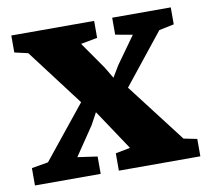

<svg xmlns="http://www.w3.org/2000/svg" viewBox="-67 -629 763 702"><g transform="rotate(-10 315.0 -277.5)"><path d="M69.5 -75 227 -270.5 68 -480.5 18 -492V-555H325.5V-492L264 -480.5L334 -380L359 -338L384.5 -380.5L456 -480.5L392.5 -492V-555H610V-492L554.5 -480.5L405 -293L572.5 -74.5L622 -64.5V0H319.5V-64.5L374 -75L303.5 -181L274 -225L250.5 -181.5L178.5 -75L252 -64.5V0H8V-64.5Z"/></g></svg>

Font: Merriweather 20pt Black
Style: Regular
Weight: 900
Version: Version 2.100